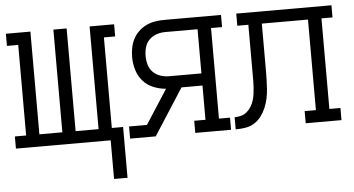

<svg xmlns="http://www.w3.org/2000/svg" viewBox="-49 -606 1598 866"><g transform="rotate(-5 750.0 -172.5)"><path d="M434 175V0H5V-55H56V-465H5V-520H116V-55H220V-520H280V-55H384V-520H495V-465H444V-55H495V175Z M522 0V-55H603L703 -210Q674 -212 646 -223.5Q618 -235 599 -257Q580 -279 571.5 -307.5Q563 -336 563 -365Q563 -386 567 -407Q571 -428 580.5 -446.5Q590 -465 605.5 -480Q621 -495 640 -504Q659 -513 679.5 -516.5Q700 -520 721 -520H979V-465H929V-55H979V0H817V-55H868V-210H773L638 0ZM868 -265V-465H721Q701 -465 682 -458.5Q663 -452 649 -438Q635 -424 629.5 -404.5Q624 -385 624 -365Q624 -345 629.5 -325.5Q635 -306 649 -292Q663 -278 682 -271.5Q701 -265 721 -265Z M1000 0V-55Q1015 -55 1029.5 -59Q1044 -63 1055.5 -72.5Q1067 -82 1075 -95.5Q1083 -109 1087.5 -123Q1092 -137 1094 -152Q1096 -167 1097 -182Q1098 -197 1098 -212Q1098 -227 1098 -242V-465H1048V-520H1479V-465H1429V-55H1479V0H1317V-55H1368V-465H1159V-257Q1159 -236 1158.5 -214Q1158 -192 1156.5 -170Q1155 -148 1150.5 -126.5Q1146 -105 1137.5 -85Q1129 -65 1116 -47.5Q1103 -30 1084.5 -18.5Q1066 -7 1044 -3.5Q1022 0 1000 0Z"/></g></svg>

Font: Iosevka Curly Slab Light
Style: Regular
Weight: 300
Monospace: yes
Designer: Belleve Invis
Foundry: Belleve Invis
Version: Version 22.1.2; ttfautohint (v1.8.4)